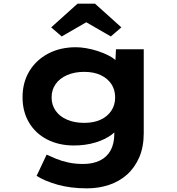

<svg xmlns="http://www.w3.org/2000/svg" viewBox="-20 -800 966 1050"><path d="M455.9 230Q365.7 230 295.1 210.1Q224.5 190.1 180.2 161.8L235 45.7Q257.1 56.1 286.7 68.2Q316.3 80.4 353.2 88.5Q390.2 96.7 435.2 96.7Q487.6 96.7 526.1 78Q564.5 59.4 584.8 22.6Q605.1 -14.3 605.1 -69.1V-129L635.7 -123.8Q628.4 -92.5 592.4 -64.9Q556.5 -37.3 502.1 -20.8Q447.7 -4.4 384.5 -4.4Q301.8 -4.4 237.8 -37.3Q173.8 -70.3 138.6 -130Q103.3 -189.7 103.3 -268.2Q103.3 -349.3 140.6 -410.8Q177.8 -472.3 243.7 -507Q309.7 -541.7 395.4 -541.7Q420.4 -541.7 451.8 -536.4Q483.2 -531 515.6 -520.5Q548.1 -509.9 576.2 -495.3Q604.4 -480.6 621.9 -461.1Q639.4 -441.5 640.9 -419.2L608 -410.6L614.3 -530.7H766.1V-72.5Q766.1 3.4 741.5 60.4Q716.8 117.4 674.3 155.1Q631.8 192.9 575.7 211.4Q519.5 230 455.9 230ZM440.5 -128.1Q492.6 -128.1 530.1 -145.3Q567.6 -162.6 588.7 -194.2Q609.7 -225.8 609.7 -267Q609.7 -309.3 589 -340.4Q568.2 -371.5 530.7 -389.2Q493.1 -407 440.5 -407Q387.2 -407 346.7 -389.2Q306.2 -371.5 284.2 -340.1Q262.2 -308.8 262.2 -267Q262.2 -226.2 284.2 -194.6Q306.2 -163 346.7 -145.5Q387.2 -128.1 440.5 -128.1ZM317.4 -600.7 259.9 -650.3 404.2 -780H499.4L643.7 -650.3L586.1 -600.7L436.8 -686.9H466.8Z"/></svg>

Font: Lexend Peta
Style: Regular
Weight: 400
Designer: Bonnie Shaver-Troup, Thomas Jockin
Foundry: Lexend
Version: Version 1.007